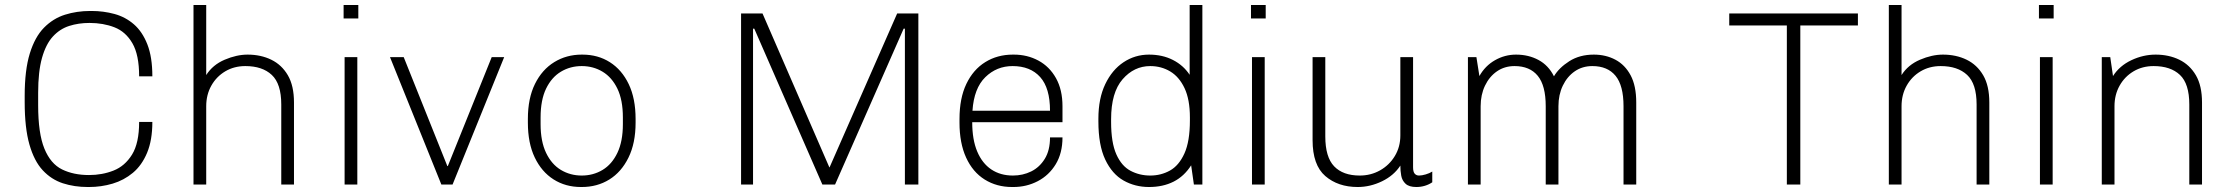

<svg xmlns="http://www.w3.org/2000/svg" viewBox="-20 -740 8949 770"><path d="M332 10Q278 10 232 -5Q186 -20 151.5 -57Q117 -94 98 -160.5Q79 -227 79 -330V-356Q79 -459 99.5 -525.5Q120 -592 156.5 -629Q193 -666 240.5 -681Q288 -696 342 -696H347Q395 -696 439 -684Q483 -672 517 -642.5Q551 -613 571 -562Q591 -511 591 -434H538Q538 -520 511 -566.5Q484 -613 439 -630.5Q394 -648 339 -648Q295 -648 257.5 -636Q220 -624 192 -593.5Q164 -563 148.5 -508Q133 -453 133 -368V-318Q133 -205 158 -144Q183 -83 229 -60.5Q275 -38 337 -38Q390 -38 435.5 -56Q481 -74 509.5 -120Q538 -166 538 -251H591Q591 -178 570 -127.5Q549 -77 513 -47Q477 -17 431.5 -3.5Q386 10 337 10Z M756 0V-720H807V-439Q833 -480 881 -500.5Q929 -521 973 -521Q1026 -521 1068 -500.5Q1110 -480 1134.5 -438Q1159 -396 1159 -329V0H1108V-321Q1108 -404 1070 -439.5Q1032 -475 964 -475Q919 -475 883.5 -454Q848 -433 827.5 -396.5Q807 -360 807 -314V0Z M1362 0V-511H1413V0ZM1358 -666V-720H1417V-666Z M1750 0 1544 -511H1599L1774 -74H1776L1952 -511H2002L1795 0Z M2310 10Q2248 10 2200 -20.5Q2152 -51 2124.5 -108.5Q2097 -166 2097 -248V-263Q2097 -346 2125.5 -403.5Q2154 -461 2203 -491Q2252 -521 2313 -521H2316Q2378 -521 2426 -490.5Q2474 -460 2501.5 -402.5Q2529 -345 2529 -263V-248Q2529 -166 2500.5 -108Q2472 -50 2423.5 -20Q2375 10 2313 10ZM2313 -36Q2359 -36 2396.5 -58.5Q2434 -81 2456 -127Q2478 -173 2478 -242V-269Q2478 -339 2456 -384.5Q2434 -430 2396.5 -452.5Q2359 -475 2313 -475Q2267 -475 2229.5 -452.5Q2192 -430 2170 -384.5Q2148 -339 2148 -269V-242Q2148 -173 2170 -127Q2192 -81 2229.5 -58.5Q2267 -36 2313 -36Z M2952 0V-686H3038L3306 -69H3307L3578 -686H3663V0H3609V-625H3604L3329 0H3278L3005 -625H3000V0Z M4039 10Q3977 10 3929 -20Q3881 -50 3854.5 -108Q3828 -166 3828 -248V-263Q3828 -346 3855.5 -403.5Q3883 -461 3931.5 -491Q3980 -521 4042 -521H4046Q4100 -521 4144.5 -497Q4189 -473 4215 -426.5Q4241 -380 4241 -314V-250H3879Q3879 -180 3899 -132.5Q3919 -85 3955.5 -60.5Q3992 -36 4042 -36Q4082 -36 4115.5 -52.5Q4149 -69 4170 -103Q4191 -137 4191 -189H4241Q4241 -126 4214 -81.5Q4187 -37 4142 -13.5Q4097 10 4044 10ZM3880 -296H4191Q4191 -387 4151.5 -431Q4112 -475 4041 -475Q3977 -475 3931.5 -430.5Q3886 -386 3880 -296Z M4588 10Q4532 10 4486 -16Q4440 -42 4412.5 -100Q4385 -158 4385 -253V-264Q4385 -345 4412.5 -402.5Q4440 -460 4486 -490.5Q4532 -521 4588 -521Q4642 -521 4684 -499.5Q4726 -478 4751 -440V-720H4802V0H4768L4757 -77Q4729 -33 4686.5 -11.5Q4644 10 4588 10ZM4593 -36Q4636 -36 4672 -56Q4708 -76 4730 -124.5Q4752 -173 4752 -257V-269Q4752 -341 4730.5 -386.5Q4709 -432 4673 -453.5Q4637 -475 4593 -475Q4528 -475 4482 -422Q4436 -369 4436 -262V-251Q4436 -168 4457 -121Q4478 -74 4514 -55Q4550 -36 4593 -36Z M5001 0V-511H5052V0ZM4997 -666V-720H5056V-666Z M5425 10Q5346 10 5295 -34Q5244 -78 5244 -178V-511H5295V-193Q5295 -110 5330.5 -73Q5366 -36 5433 -36Q5478 -36 5515 -57Q5552 -78 5574 -114.5Q5596 -151 5596 -197V-511H5647V-69Q5647 -51 5653.5 -43.5Q5660 -36 5671 -36Q5682 -36 5697.5 -40.5Q5713 -45 5724 -52V-9Q5711 0 5694.5 5Q5678 10 5660 10Q5631 10 5617 -3Q5603 -16 5599.5 -35.5Q5596 -55 5596 -76Q5570 -36 5522.5 -13Q5475 10 5425 10Z M5867 0V-511H5901L5913 -435Q5936 -476 5975.5 -498.5Q6015 -521 6060 -521Q6110 -521 6150 -499.5Q6190 -478 6212 -434Q6232 -468 6273.5 -494.5Q6315 -521 6372 -521Q6420 -521 6458.5 -500.5Q6497 -480 6519.5 -438Q6542 -396 6542 -329V0H6491V-314Q6491 -397 6459 -436Q6427 -475 6366 -475Q6326 -475 6295.5 -454Q6265 -433 6247.5 -396.5Q6230 -360 6230 -314V0H6179V-314Q6179 -397 6147 -436Q6115 -475 6054 -475Q6014 -475 5983.5 -454Q5953 -433 5935.5 -396.5Q5918 -360 5918 -314V0Z M7146 0V-638H6915V-686H7431V-638H7200V0Z M7555 0V-720H7606V-439Q7632 -480 7680 -500.5Q7728 -521 7772 -521Q7825 -521 7867 -500.5Q7909 -480 7933.5 -438Q7958 -396 7958 -329V0H7907V-321Q7907 -404 7869 -439.5Q7831 -475 7763 -475Q7718 -475 7682.5 -454Q7647 -433 7626.5 -396.5Q7606 -360 7606 -314V0Z M8161 0V-511H8212V0ZM8157 -666V-720H8216V-666Z M8409 0V-511H8443L8454 -435Q8480 -476 8527.5 -498.5Q8575 -521 8625 -521Q8678 -521 8720 -500.5Q8762 -480 8786.5 -438Q8811 -396 8811 -329V0H8760V-321Q8760 -404 8722.5 -439.5Q8685 -475 8617 -475Q8572 -475 8536.5 -454Q8501 -433 8480.5 -396.5Q8460 -360 8460 -314V0Z"/></svg>

Font: Chivo Medium Thin
Style: Regular
Weight: 250
Version: Version 2.002